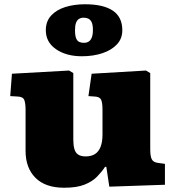

<svg xmlns="http://www.w3.org/2000/svg" viewBox="-20 -867 823 901"><path d="M281 14Q193 14 146.5 -32.5Q100 -79 100 -159V-352Q100 -380 94.5 -396.5Q89 -413 63 -414L28 -416L36 -521L304 -536L324 -524V-212Q324 -186 329 -168Q334 -150 347 -141.5Q360 -133 382 -133Q408 -133 425.5 -144Q443 -155 452 -178Q461 -201 461 -236V-351Q461 -387 454 -400Q447 -413 424 -414L395 -416L410 -521L665 -536L685 -524V-168Q685 -134 692 -120Q699 -106 719 -103L754 -98V0L493 9L479 -84H473Q457 -60 435 -37.5Q413 -15 376.5 -0.5Q340 14 281 14ZM364 -603Q291 -603 243 -636Q195 -669 195 -725Q195 -767 220 -794Q245 -821 286.5 -834Q328 -847 379 -847Q465 -847 509.5 -817Q554 -787 554 -725Q554 -686 529 -659Q504 -632 461 -617.5Q418 -603 364 -603ZM374 -666Q386 -666 395.5 -671.5Q405 -677 410.5 -690.5Q416 -704 416 -726Q416 -751 410 -763Q404 -775 394.5 -779.5Q385 -784 373 -784Q360 -784 351 -778.5Q342 -773 337 -760.5Q332 -748 332 -726Q332 -701 337 -688Q342 -675 351.5 -670.5Q361 -666 374 -666Z"/></svg>

Font: Literata Variable Black
Style: Regular
Weight: 900
Designer: Latin by Veronika Burian and Jose Scaglione. Greek by Irene Vlachou. Cyrillic by Vera Evstafieva.
Foundry: TypeTogether
Version: Version 3.021